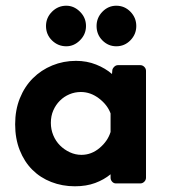

<svg xmlns="http://www.w3.org/2000/svg" viewBox="-20 -642 627 672"><path d="M471 -414Q479 -414 485 -408Q491 -402 491 -394V-20Q491 -12 485 -6Q479 0 471 0H386Q378 0 372.5 -6Q367 -12 367 -20V-32Q344 -13 313 -1.5Q282 10 242 10Q198 10 159.5 -5Q121 -20 93 -48Q65 -76 49 -116.5Q33 -157 33 -207Q33 -257 49.5 -298Q66 -339 95 -368Q124 -397 163 -413Q202 -429 246 -429Q284 -429 316.5 -416Q349 -403 372 -383Q372 -387 372.5 -389Q373 -391 373 -395Q373 -401 379 -407.5Q385 -414 393 -414ZM367 -245Q356 -275 326.5 -297.5Q297 -320 263 -320Q242 -320 223 -312Q204 -304 189.5 -289.5Q175 -275 166.5 -255.5Q158 -236 158 -212Q158 -189 166.5 -168.5Q175 -148 190 -133Q205 -118 224.5 -109Q244 -100 265 -100Q300 -100 328.5 -124Q357 -148 367 -180ZM212 -622Q239 -622 260 -601Q281 -580 281 -551Q281 -522 260 -501Q239 -480 212 -480Q183 -480 162 -500.5Q141 -521 141 -551Q141 -580 162 -601Q183 -622 212 -622ZM387 -622Q416 -622 436.5 -601Q457 -580 457 -551Q457 -522 436.5 -501Q416 -480 387 -480Q359 -480 338.5 -500.5Q318 -521 318 -551Q318 -580 338.5 -601Q359 -622 387 -622Z"/></svg>

Font: Stadtwerke
Style: Bold
Weight: 700
Designer: Santiago Orozco
Foundry: Typemade
Version: Version 1.003